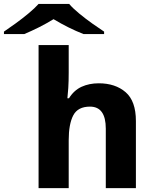

<svg xmlns="http://www.w3.org/2000/svg" viewBox="-123 -976 799 996"><path d="M233.4 -742.2V-599.6Q233.4 -553.2 231.2 -519.5Q229 -485.8 226.6 -466.3H234.9Q260.7 -507.8 300.3 -525.9Q339.8 -543.9 389.2 -543.9Q475.1 -543.9 528.6 -497.8Q582 -451.7 582 -348.1V0H425.8V-308.6Q425.8 -422.9 343.8 -422.9Q280.8 -422.9 257.1 -377.7Q233.4 -332.5 233.4 -248.5V0H77.1V-742.2ZM77.1 -955.6H235.8Q254.4 -933.6 286.9 -906.7Q319.3 -879.9 354.7 -854.7Q390.1 -829.6 417 -812V-799.3H310.1Q232.9 -829.6 154.8 -876.5Q116.2 -853 78.6 -834.2Q41 -815.4 2.9 -799.3H-102.5V-812Q-75.7 -830.1 -41 -855.2Q-6.3 -880.4 25.6 -907Q57.6 -933.6 77.1 -955.6Z"/></svg>

Font: Lunasima
Style: Bold
Weight: 700
Designer: The DocRepair Project, Monotype Design Team
Foundry: Google
Version: Version 2.009